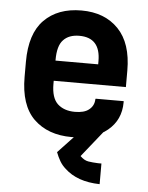

<svg xmlns="http://www.w3.org/2000/svg" viewBox="-52 -569 621 805"><g transform="rotate(5 258.5 -166.5)"><path d="M168 -222.7V-209Q168 -151.4 194.3 -126Q221.7 -100.6 267.6 -100.6Q306.6 -100.6 326.2 -116.2Q347.7 -132.8 348.6 -160.2L349.6 -163.1H467.8V-158.2Q467.8 -84 413.1 -39.1Q358.4 5.9 262.7 5.9Q163.1 5.9 103.5 -51.8Q44.9 -109.4 44.9 -228.5V-292Q44.9 -410.2 101.6 -467.8Q159.2 -526.4 258.8 -526.4Q356.4 -526.4 414.1 -466.8Q471.7 -407.2 471.7 -292V-222.7ZM191.4 -394.5Q168 -370.1 168 -310.5V-307.6H347.7V-321.3Q347.7 -419.9 258.8 -419.9Q214.8 -419.9 191.4 -394.5ZM317.4 -42H397.5V-30.3L307.6 82Q324.2 98.6 341.8 101.6Q359.4 104.5 383.8 105.5Q386.7 105.5 390.1 105.5Q393.6 105.5 397.5 105.5V192.4Q302.7 190.4 250 140.6Q235.4 127.9 225.6 111.3Q215.8 94.7 208 74.2Z"/></g></svg>

Font: DINish
Style: Bold
Weight: 700
Designer: Bert Driehuis
Foundry: Playbeing
Version: Version 3.008; git-95204e4c-release